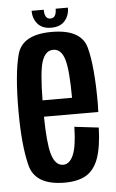

<svg xmlns="http://www.w3.org/2000/svg" viewBox="-51 -730 466 771"><g transform="rotate(-5 181.5 -344.5)"><path d="M179 4.5Q60 4.5 39.2 -78.5Q18.5 -161.5 18.5 -298.5Q18.5 -448.5 39.5 -525.8Q60.5 -603 178.5 -603Q298 -603 318.2 -526.5Q338.5 -450 338.5 -301Q338.5 -282.5 337.5 -266.5H118.5Q120 -161.5 132 -118Q146 -67.5 179 -67.5Q204.5 -67.5 219.8 -102Q235 -136.5 236.5 -215.5L334 -204Q331.5 -126 315.2 -80.5Q299 -35 265.8 -15.2Q232.5 4.5 179 4.5ZM118.5 -332.5H237.5Q237 -446.5 224 -488Q211 -531 178.5 -531Q146.5 -531 132.5 -487Q120 -448 118.5 -332.5ZM179 -620Q143 -620 124.5 -641.5Q106 -663 106 -694.5H155Q155 -657 179 -657Q203 -657 203 -694.5H252.5Q252.5 -663 234 -641.5Q215.5 -620 179 -620Z"/></g></svg>

Font: Anybody Condensed Medium
Style: Regular
Weight: 500
Width: 3
Designer: Tyler Finck
Foundry: Etcetera Type Company
Version: Version 1.010; ttfautohint (v1.8.3) -l 8 -r 50 -G 200 -x 14 